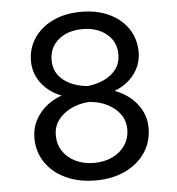

<svg xmlns="http://www.w3.org/2000/svg" viewBox="-52 -759 754 819"><g transform="rotate(-5 325.0 -349.0)"><path d="M325 12Q253 12 197.5 -14Q142 -40 111 -86Q80 -132 80 -191Q80 -233 99 -268.5Q118 -304 151.5 -329.5Q185 -355 229 -367H420Q463 -356 497 -330Q531 -304 550 -269Q569 -234 569 -192Q569 -132 538 -86Q507 -40 452 -14Q397 12 325 12ZM325 -63Q369 -63 403.5 -79.5Q438 -96 458 -125.5Q478 -155 478 -194Q478 -230 458 -258Q438 -286 403.5 -303.5Q369 -321 325 -324Q281 -321 246.5 -303.5Q212 -286 192 -258.5Q172 -231 172 -194Q172 -155 192 -125.5Q212 -96 246.5 -79.5Q281 -63 325 -63ZM325 -392Q365 -396 397.5 -411.5Q430 -427 449 -453Q468 -479 468 -515Q468 -570 427.5 -603Q387 -636 325 -636Q262 -636 222 -603Q182 -570 182 -515Q182 -479 200.5 -453Q219 -427 251.5 -411.5Q284 -396 325 -392ZM235 -354Q195 -364 163 -387.5Q131 -411 112.5 -444.5Q94 -478 94 -518Q94 -574 123.5 -617.5Q153 -661 205 -685.5Q257 -710 325 -710Q393 -710 445 -685.5Q497 -661 526 -617.5Q555 -574 555 -517Q555 -478 537 -444.5Q519 -411 487 -387.5Q455 -364 414 -354Z"/></g></svg>

Font: Azeret Mono Light
Style: Regular
Weight: 300
Designer: Martin Vácha
Foundry: Displaay
Version: Version 1.002